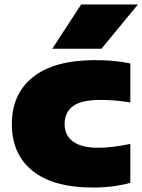

<svg xmlns="http://www.w3.org/2000/svg" viewBox="-20 -828 637 859"><path d="M396 11Q218.5 11 125.8 -63.5Q33 -138 33 -273Q33 -408 128 -483.5Q223 -559 406 -559Q494 -559 563 -544V-370Q526.5 -375.5 495.5 -378.2Q464.5 -381 430 -381Q344 -381 306.5 -353Q269 -325 269 -273Q269 -222 307 -194.5Q345 -167 420 -167Q454 -167 485.2 -171Q516.5 -175 563 -184V-10Q532.5 -1 489.5 5Q446.5 11 396 11ZM214 -610 343 -808H597L434 -610Z"/></svg>

Font: Encode Sans Expanded Black
Style: Regular
Weight: 900
Width: 7
Designer: Multiple Designers
Foundry: Impallari Type
Version: Version 3.000; ttfautohint (v1.8.3) -l 8 -r 50 -G 200 -x 14 